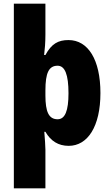

<svg xmlns="http://www.w3.org/2000/svg" viewBox="-20 -780 600 1040"><path d="M524 -276C524 -457 457 -563 351 -563C295 -563 259 -543 226 -482H219C223 -514 226 -551 226 -593V-760H55V240H226V31C226 10 223 -25 220 -66H226C255 -16 296 10 352 10C455 10 524 -95 524 -276ZM351 -275C351 -181 333 -134 292 -134C244 -134 226 -175 226 -263V-290C226 -384 244 -424 292 -424C332 -424 351 -375 351 -275Z"/></svg>

Font: Noto Sans Devanagari Condensed Black
Style: Regular
Weight: 900
Width: 3
Designer: Jelle Bosma - Monotype Design Team
Foundry: Monotype Imaging Inc.
Version: Version 2.004